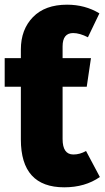

<svg xmlns="http://www.w3.org/2000/svg" viewBox="-20 -781 446 819"><path d="M347 -137 406 -26Q343 18 254 18Q69 18 69 -186V-411H0V-533H69V-570Q69 -655 120.5 -708Q172 -761 266 -761Q343 -761 404 -724L355 -622Q320 -640 292 -640Q247 -640 247 -583V-533H368L350 -411H247V-188Q247 -122 293 -122Q321 -122 347 -137Z"/></svg>

Font: FiraGO ExtraBold
Style: Regular
Weight: 800
Designer: bBox Type
Foundry: bBox Type GmbH
Version: Version 1.001;PS 001.001;hotconv 1.0.88;makeotf.lib2.5.64775